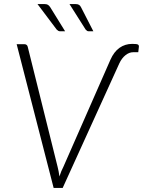

<svg xmlns="http://www.w3.org/2000/svg" viewBox="-20 -925 704 945"><path d="M62 0ZM62 -707.5H100Q107 -707.5 111.2 -703.8Q115.5 -700 116.5 -694.5L263.5 -104Q266 -93.5 268.5 -81.5Q271 -69.5 272.5 -56.5Q276.5 -69.5 281.5 -81.5Q286.5 -93.5 292 -104L523.5 -631Q541 -670.5 568.5 -689.8Q596 -709 630.5 -709Q653 -709 658.8 -705.8Q664.5 -702.5 663.5 -694L660.5 -668H635.5Q616 -668 597.8 -653.5Q579.5 -639 567.5 -613.5L288.5 0H244ZM351.5 -905Q362.5 -905 368.8 -901.2Q375 -897.5 379 -889L439.5 -771H417.5Q412 -771 408.8 -773Q405.5 -775 401.5 -779.5L322 -905ZM199 -905Q210 -905 216 -901.2Q222 -897.5 227.5 -889L300.5 -771H276.5Q271 -771 267.2 -773Q263.5 -775 259 -779.5L164.5 -905Z"/></svg>

Font: Lato Light
Style: Italic
Weight: 300
Italic angle: -7°
Designer: Lukasz Dziedzic
Foundry: tyPoland Lukasz Dziedzic
Version: Version 2.007; 2014-02-27